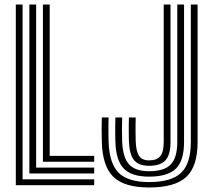

<svg xmlns="http://www.w3.org/2000/svg" viewBox="-20 -820 940 850"><path d="M50 0V-800H80V-26H397V0ZM110 -52V-800H140V-78H397V-52ZM170 -104V-800H200V-130H397V-104ZM639.8 10Q530.8 10 482.2 -36.8Q433.8 -83.5 430.8 -191Q430 -215 430 -245.5Q430 -276 430.8 -300H460.8Q460.2 -284.5 460.1 -265.2Q460 -246 460.1 -226.8Q460.2 -207.5 460.8 -192Q463.8 -96.5 505.2 -55.2Q546.8 -14 639.8 -14Q739 -14 781.9 -55.1Q824.8 -96.2 824.8 -191V-800H854.8V-191Q854.8 -83.5 804.9 -36.8Q755 10 639.8 10ZM639.8 -38Q562.2 -38 527.8 -74Q493.2 -110 490.8 -193Q490.2 -208 490.1 -227Q490 -246 490.1 -265.2Q490.2 -284.5 490.8 -300H520.8Q520 -277.5 520 -247Q520 -216.5 520.8 -194Q523.5 -123.2 551.1 -92.6Q578.8 -62 639.8 -62Q706.8 -62 735.8 -91.9Q764.8 -121.8 764.8 -191V-800H794.8V-191Q794.8 -109 758.8 -73.5Q722.8 -38 639.8 -38ZM639.8 -86Q593.8 -86 573.2 -111.5Q552.8 -137 550.8 -195Q550.2 -209.5 550.1 -228.5Q550 -247.5 550.1 -266.5Q550.2 -285.5 550.8 -300H580.8Q580.2 -284 580.1 -264.5Q580 -245 580.2 -226.6Q580.5 -208.2 580.8 -195Q582 -152 594.9 -131Q607.8 -110 639.8 -110Q674.8 -110 689.8 -128.9Q704.8 -147.8 704.8 -191V-800H734.8V-191Q734.8 -134.8 712.6 -110.4Q690.5 -86 639.8 -86Z"/></svg>

Font: Big Shoulders Inline Text Thin Black
Style: Regular
Weight: 900
Version: Version 2.002